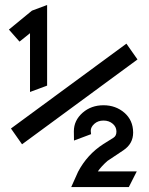

<svg xmlns="http://www.w3.org/2000/svg" viewBox="-20 -758 602 778"><path d="M492.2 -581.1 537.1 -517.1 69.3 -173.3 24.4 -237.3ZM376.5 -63.5H534.2L502 0H268.6L296.4 -62Q333.5 -132.3 398.9 -174.3L439.5 -199.7Q451.7 -207.5 451.7 -223.6V-226.6Q451.2 -244.1 437 -256.3Q421.9 -269.5 399.4 -269.5Q377 -269.5 362.3 -256.3Q347.7 -243.2 347.7 -228L348.6 -218.3L349.1 -214.4L279.8 -188.5L279.3 -226.1Q279.3 -270 314.9 -301.3Q349.6 -331.5 399.4 -331.5Q448.7 -331.5 483.9 -301.3Q519 -271 519.5 -221.7V-220.7Q519.5 -175.8 480.5 -149.4L415.5 -106Q391.1 -84.5 376.5 -63.5ZM101.6 -623.5 59.1 -589.4 16.1 -638.2 109.4 -714.8 170.9 -737.8V-411.1L101.6 -385.3Z"/></svg>

Font: NovaMono
Style: Regular
Weight: 400
Monospace: yes
Version: Version 1.2